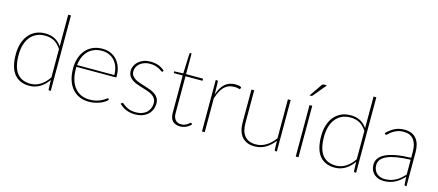

<svg xmlns="http://www.w3.org/2000/svg" viewBox="-52 -1246 4054 1777"><g transform="rotate(15 1975.0 -357.5)"><path d="M432 -393.5Q401 -441 363.5 -460.8Q326 -480.5 277.5 -480.5Q229 -480.5 193 -462.8Q157 -445 133 -413.5Q109 -382 97 -339Q85 -296 85 -245.5Q85 -128 129.2 -71.5Q173.5 -15 258.5 -15Q310.5 -15 354.8 -43.5Q399 -72 432 -122.5ZM458.5 -723V0H446.5Q436.5 0 436 -10L433 -98Q400 -49.5 354.2 -21.8Q308.5 6 253 6Q159 6 108.5 -56Q58 -118 58 -245.5Q58 -299.5 71.8 -346Q85.5 -392.5 112.8 -427Q140 -461.5 180.2 -481.2Q220.5 -501 273.5 -501Q326.5 -501 365.2 -480.8Q404 -460.5 432 -420V-723Z M989 -294Q989 -338.5 976.2 -373.2Q963.5 -408 941.2 -432Q919 -456 888.5 -468.5Q858 -481 822.5 -481Q780.5 -481 747.2 -467.8Q714 -454.5 690 -430Q666 -405.5 651.2 -371Q636.5 -336.5 632 -294ZM1000 -60.5Q990 -48 972 -36Q954 -24 930.8 -14.8Q907.5 -5.5 880.2 0.2Q853 6 824.5 6Q774 6 733.2 -11.8Q692.5 -29.5 663.8 -63Q635 -96.5 619.5 -145.2Q604 -194 604 -256.5Q604 -310.5 618.8 -355.2Q633.5 -400 661.5 -432.5Q689.5 -465 730 -483Q770.5 -501 822 -501Q862 -501 896.8 -487Q931.5 -473 957.5 -445.8Q983.5 -418.5 998.2 -378.5Q1013 -338.5 1013 -287Q1013 -276.5 1004 -276.5H630.5Q630 -271.5 630 -266.8Q630 -262 630 -256.5Q630 -197.5 644 -152.5Q658 -107.5 683.5 -77Q709 -46.5 745.2 -30.8Q781.5 -15 826 -15Q865.5 -15 894.5 -23.8Q923.5 -32.5 943 -43Q962.5 -53.5 973.2 -62.2Q984 -71 987 -71Q991 -71 993.5 -68Z M1414.5 -442.5Q1412 -438 1407 -438Q1402.5 -438 1394.2 -444.8Q1386 -451.5 1371.5 -459.2Q1357 -467 1335.2 -473.8Q1313.5 -480.5 1281.5 -480.5Q1252 -480.5 1227.8 -471.8Q1203.5 -463 1186 -448.5Q1168.5 -434 1159 -414.5Q1149.5 -395 1149.5 -374Q1149.5 -349 1161.8 -332Q1174 -315 1194 -303.2Q1214 -291.5 1239.5 -283.2Q1265 -275 1291.5 -266.8Q1318 -258.5 1343.5 -249Q1369 -239.5 1389 -225.5Q1409 -211.5 1421.2 -191Q1433.5 -170.5 1433.5 -140.5Q1433.5 -109.5 1422.5 -82.5Q1411.5 -55.5 1390.2 -35.2Q1369 -15 1338.2 -3.5Q1307.5 8 1268 8Q1241.5 8 1220 3.8Q1198.5 -0.5 1180 -8.2Q1161.5 -16 1145.5 -27Q1129.5 -38 1114.5 -51.5L1121 -60Q1123 -62.5 1124.8 -63.8Q1126.5 -65 1130.5 -65Q1135.5 -65 1144.8 -56.8Q1154 -48.5 1169.8 -38.5Q1185.5 -28.5 1209.5 -20.2Q1233.5 -12 1268.5 -12Q1303 -12 1329.2 -21.8Q1355.5 -31.5 1373.2 -48.5Q1391 -65.5 1400 -88.2Q1409 -111 1409 -136.5Q1409 -163.5 1396.8 -181.5Q1384.5 -199.5 1364.5 -211.8Q1344.5 -224 1319 -232.5Q1293.5 -241 1267 -249Q1240.5 -257 1215 -266.2Q1189.5 -275.5 1169.5 -289.2Q1149.5 -303 1137.2 -323Q1125 -343 1125 -373Q1125 -398 1136.2 -421.2Q1147.5 -444.5 1168 -462.2Q1188.5 -480 1217.2 -490.5Q1246 -501 1281.5 -501Q1324.5 -501 1357.5 -489Q1390.5 -477 1420 -451Z M1699.5 8Q1653.5 8 1627.5 -17.2Q1601.5 -42.5 1601.5 -98.5V-454H1524.5Q1515 -454 1515 -461.5V-470.5L1601.5 -474L1609 -664Q1609.5 -667 1611.5 -669.8Q1613.5 -672.5 1617 -672.5H1628V-474H1791V-454H1628V-99.5Q1628 -76.5 1634 -60.2Q1640 -44 1650 -33.5Q1660 -23 1673.8 -18.2Q1687.5 -13.5 1703.5 -13.5Q1723 -13.5 1737.8 -19.5Q1752.5 -25.5 1763 -32.5Q1773.5 -39.5 1780 -45.5Q1786.5 -51.5 1789.5 -51.5Q1792 -51.5 1795 -48.5L1801.5 -39Q1793 -28.5 1781.8 -20Q1770.5 -11.5 1757 -5.2Q1743.5 1 1729 4.5Q1714.5 8 1699.5 8Z M1933 -361Q1944 -394.5 1959 -420.5Q1974 -446.5 1993.8 -464.5Q2013.5 -482.5 2038.5 -491.8Q2063.5 -501 2095 -501Q2109.5 -501 2124.8 -498.8Q2140 -496.5 2152 -489.5L2149 -474Q2147 -468.5 2142 -468.5Q2136.5 -468.5 2125.2 -472.2Q2114 -476 2092 -476Q2061 -476 2036.8 -466.2Q2012.5 -456.5 1993.8 -437.5Q1975 -418.5 1960.5 -390Q1946 -361.5 1934 -323.5V0H1907.5V-493H1919.5Q1929.5 -493 1930 -482Z M2625 -493V0H2613Q2604 0 2602.5 -10L2600 -96Q2565 -48.5 2517.5 -20.2Q2470 8 2413 8Q2372 8 2341.2 -4.8Q2310.5 -17.5 2290.2 -41.2Q2270 -65 2259.8 -99.5Q2249.5 -134 2249.5 -177.5V-493H2276V-177.5Q2276 -139 2284.5 -108.5Q2293 -78 2310.8 -56.8Q2328.5 -35.5 2355.2 -24.2Q2382 -13 2418 -13Q2471.5 -13 2517.2 -41.2Q2563 -69.5 2599 -119.5V-493Z M2832 -493V0H2806V-493ZM2915 -711 2811 -585.5Q2806.5 -579.5 2799 -579.5H2783L2864 -698Q2869 -705.5 2873.5 -708.2Q2878 -711 2888 -711Z M3358 -393.5Q3327 -441 3289.5 -460.8Q3252 -480.5 3203.5 -480.5Q3155 -480.5 3119 -462.8Q3083 -445 3059 -413.5Q3035 -382 3023 -339Q3011 -296 3011 -245.5Q3011 -128 3055.2 -71.5Q3099.5 -15 3184.5 -15Q3236.5 -15 3280.8 -43.5Q3325 -72 3358 -122.5ZM3384.5 -723V0H3372.5Q3362.5 0 3362 -10L3359 -98Q3326 -49.5 3280.2 -21.8Q3234.5 6 3179 6Q3085 6 3034.5 -56Q2984 -118 2984 -245.5Q2984 -299.5 2997.8 -346Q3011.5 -392.5 3038.8 -427Q3066 -461.5 3106.2 -481.2Q3146.5 -501 3199.5 -501Q3252.5 -501 3291.2 -480.8Q3330 -460.5 3358 -420V-723Z M3841 -247Q3690 -242 3617.8 -209.5Q3545.5 -177 3545.5 -118Q3545.5 -90.5 3554.8 -70.5Q3564 -50.5 3579.2 -37.2Q3594.5 -24 3614 -17.8Q3633.5 -11.5 3654 -11.5Q3686 -11.5 3712.5 -18.8Q3739 -26 3761.5 -38.5Q3784 -51 3803.5 -68Q3823 -85 3841 -104ZM3546 -423Q3583 -461 3623.5 -481Q3664 -501 3716 -501Q3754.5 -501 3783 -488.8Q3811.5 -476.5 3830.2 -453.5Q3849 -430.5 3858 -397.8Q3867 -365 3867 -324V0H3858Q3848 0 3846.5 -10.5L3841.5 -83.5Q3821 -62.5 3800.5 -45.5Q3780 -28.5 3757 -16.8Q3734 -5 3707.5 1.5Q3681 8 3649 8Q3625.5 8 3602.5 1Q3579.5 -6 3561 -21Q3542.5 -36 3531.2 -59.8Q3520 -83.5 3520 -117Q3520 -149.5 3538.8 -176Q3557.5 -202.5 3597 -221.8Q3636.5 -241 3697 -252.2Q3757.5 -263.5 3841 -265.5V-324Q3841 -398 3809 -439Q3777 -480 3714 -480Q3676.5 -480 3649.5 -469.2Q3622.5 -458.5 3604.5 -445.2Q3586.5 -432 3575.8 -421.2Q3565 -410.5 3559.5 -410.5Q3554.5 -410.5 3550.5 -416Z"/></g></svg>

Font: Lato 2
Style: Regular
Weight: 200
Designer: Lukasz Dziedzic with Adam Twardoch and Botio Nikoltchev
Foundry: tyPoland Lukasz Dziedzic
Version: Version 2.015; 2015-08-06; http://www.latofonts.com/